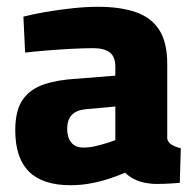

<svg xmlns="http://www.w3.org/2000/svg" viewBox="-20 -534 570 566"><path d="M188 12Q106 12 65.5 -28Q25 -68 25 -150Q25 -208 46.5 -239.5Q68 -271 109 -285Q150 -299 208 -302L320 -311V-337Q320 -367 303.5 -379.5Q287 -392 255 -392Q226 -392 189 -390Q152 -388 116 -385Q80 -382 54 -379L49 -485Q76 -492 113.5 -498.5Q151 -505 192 -509.5Q233 -514 269 -514Q334 -514 379.5 -498.5Q425 -483 449 -446.5Q473 -410 473 -345V-125Q476 -113 487.5 -106.5Q499 -100 513 -97L510 5Q487 7 461.5 8Q436 9 421 7Q395 4 376.5 -5.5Q358 -15 349 -25Q333 -18 307 -9Q281 0 250.5 6Q220 12 188 12ZM226 -99Q243 -99 260.5 -103Q278 -107 294 -112Q310 -117 320 -121V-220L232 -212Q204 -209 191 -194.5Q178 -180 178 -154Q178 -129 190 -114Q202 -99 226 -99Z"/></svg>

Font: Cairo ExtraBold
Style: Regular
Weight: 800
Designer: Mohamed Gaber, Accademia di Belle Arti di Urbino
Foundry: Kief Type Foundry, Accademia di Belle Arti di Urbino
Version: Version 3.117